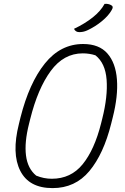

<svg xmlns="http://www.w3.org/2000/svg" viewBox="-20 -946 640 986"><path d="M407 -720Q489 -720 531.5 -671.5Q574 -623 580.5 -538Q587 -453 559 -343L551 -311Q512 -155 439 -67.5Q366 20 250 20Q129 20 84 -69Q39 -158 77 -309L85 -342Q130 -520 210.5 -620Q291 -720 407 -720ZM129 -310Q105 -215 113.5 -147.5Q122 -80 166 -44Q205 -28 246 -28Q344 -28 404.5 -102.5Q465 -177 499 -312L505 -336Q534 -451 527.5 -536.5Q521 -622 470 -662Q439 -672 405 -672Q307 -672 240.5 -581.5Q174 -491 135 -334ZM517 -926Q535 -928 550 -920Q565 -913 554 -895Q538 -866 503.5 -837.5Q469 -809 428 -790Q417 -785 407 -783Q397 -781 387 -781Q368 -781 360 -798Q415 -824 456 -856.5Q497 -889 517 -926Z"/></svg>

Font: Recursive Mn Csl St Lt
Style: Italic
Weight: 300
Italic angle: -15°
Monospace: yes
Version: Version 1.079;hotconv 1.0.112;makeotfexe 2.5.65598; ttfautoh